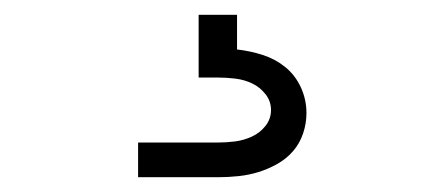

<svg xmlns="http://www.w3.org/2000/svg" viewBox="-20 -20 590 260"><path d="M167 220V173H275Q287 173 298.5 171.5Q310 170 321 165Q332 160 339.5 150.5Q347 141 347 129Q347 117 339.5 107.5Q332 98 321.5 93Q311 88 299 86.5Q287 85 275 85H249V0H301V47Q319 49 336 54.5Q353 60 366.5 71Q380 82 387.5 98.5Q395 115 395 133Q395 147 390.5 160.5Q386 174 377 184.5Q368 195 355.5 202Q343 209 330 213Q317 217 303 218.5Q289 220 275 220Z"/></svg>

Font: Lode Dark
Style: Regular
Weight: 400
Monospace: yes
Designer: Belleve Invis
Foundry: Belleve Invis
Version: Version 29.2.0; ttfautohint (v1.8.3)